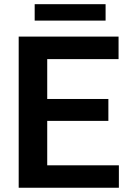

<svg xmlns="http://www.w3.org/2000/svg" viewBox="-20 -883 604 903"><path d="M539.1 -105.5V0H67.9V-710.9H537.6V-605H202.1V-417.5H489.7V-314.5H202.1V-105.5ZM476.6 -863.3V-786.1H143.1V-863.3Z"/></svg>

Font: Vazirmatn UI FD SemiBold
Style: Regular
Weight: 600
Designer: Saber Rastikerdar
Foundry: Saber Rastikerdar
Version: Version 33.003